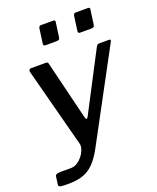

<svg xmlns="http://www.w3.org/2000/svg" viewBox="-178 -837 895 1098"><g transform="rotate(-20 270.0 -288.5)"><path d="M293 -729 281 -642Q280 -633 275.5 -629Q271 -625 260 -625H194Q185 -625 182.5 -628.5Q180 -632 181 -640L193 -728Q196 -742 207 -742H283Q296 -742 293 -729ZM504 -729 492 -642Q491 -633 486.5 -629Q482 -625 471 -625H405Q396 -625 393.5 -628.5Q391 -632 392 -640L404 -728Q407 -742 418 -742H494Q507 -742 504 -729ZM41 165Q13 165 -1 162.5Q-15 160 -14 149L-7 99Q-6 92 2 88.5Q10 85 27 85H89Q110 85 129 72.5Q148 60 161.5 42Q175 24 181.5 4Q188 -16 183 -32L58 -508Q53 -530 70 -530H160Q173 -530 174 -520L262 -160Q265 -149 270 -149Q275 -149 281 -162L465 -515Q469 -523 473.5 -526.5Q478 -530 484 -530H545Q559 -530 550 -515L257 30Q235 70 212.5 96.5Q190 123 164.5 138Q139 153 109 159Q79 165 41 165Z"/></g></svg>

Font: Libre Franklin Medium
Style: Italic
Weight: 500
Italic angle: -8°
Designer: Pablo Impallari, Rodrigo Fuenzalida, Nhung Nguyen
Foundry: Impallari Type
Version: Version 3.000